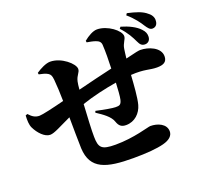

<svg xmlns="http://www.w3.org/2000/svg" viewBox="-146 -1008 1292 1220"><g transform="rotate(-20 500.0 -398.0)"><path d="M754 -760C795 -716 814 -679 829 -647C840 -623 850 -613 870 -612C891 -611 909 -625 909 -653C909 -671 904 -686 886 -705C859 -734 814 -756 763 -771ZM527 -751C548 -747 564 -745 584 -738C605 -731 616 -720 617 -701C620 -658 619 -592 617 -541C549 -525 458 -504 381 -484C383 -507 385 -526 388 -538C397 -577 419 -587 419 -611C419 -647 341 -715 266 -715C237 -715 197 -694 169 -675L171 -664C192 -659 213 -656 230 -645C244 -636 249 -626 252 -598C256 -557 258 -505 259 -452C185 -433 107 -415 87 -415C61 -415 41 -425 17 -452L4 -447C2 -414 3 -384 13 -363C34 -319 73 -278 109 -278C138 -278 183 -305 261 -341C262 -259 262 -184 264 -130C271 15 374 42 556 42C645 42 715 36 761 24C808 12 830 -11 830 -39C830 -90 774 -113 725 -113C709 -113 604 -77 478 -77C382 -77 367 -97 366 -171C365 -212 370 -305 375 -389C448 -414 535 -434 614 -447C612 -406 609 -356 604 -335C596 -302 584 -301 559 -301C539 -301 483 -311 430 -323L426 -312C468 -284 513 -254 526 -215C537 -183 553 -171 584 -171C643 -171 685 -214 699 -265C711 -308 717 -396 721 -460C815 -466 842 -448 893 -448C936 -448 962 -460 962 -499C962 -559 885 -589 829 -589C821 -589 801 -586 729 -568C732 -591 734 -612 737 -630C742 -667 765 -685 765 -707C765 -745 686 -806 616 -806C589 -806 554 -786 525 -762ZM822 -826C866 -789 894 -749 908 -726C922 -705 933 -690 950 -690C975 -690 987 -709 987 -732C989 -747 981 -770 959 -786C929 -813 887 -825 830 -838Z"/></g></svg>

Font: Noto Serif KR Black
Style: Regular
Weight: 900
Version: Version 1.001;PS 1.001;hotconv 16.6.54;makeotf.lib2.5.65590